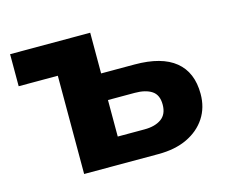

<svg xmlns="http://www.w3.org/2000/svg" viewBox="-77 -601 843 706"><g transform="rotate(-15 344.5 -248.0)"><path d="M162 0V-374H13V-496H318V-341H445Q548 -341 600 -298.5Q652 -256 652 -174Q652 -122 626.5 -83Q601 -44 555 -22Q509 0 445 0ZM317 -101H419Q459 -101 483 -118Q507 -135 507 -172Q507 -209 483.5 -224.5Q460 -240 419 -240H317Z"/></g></svg>

Font: Nunito Sans 10pt ExtraBold
Style: Regular
Weight: 800
Designer: Vernon Adams
Foundry: Vernon Adams
Version: Version 3.101;gftools[0.9.27]